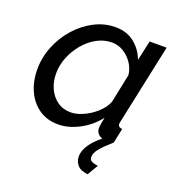

<svg xmlns="http://www.w3.org/2000/svg" viewBox="-130 -639 867 935"><g transform="rotate(20 303.0 -171.0)"><path d="M208 10Q150 10 108 -19.5Q66 -49 44 -98.5Q22 -148 22 -207Q22 -270 45.5 -328Q69 -386 109.5 -431.5Q150 -477 202 -504Q254 -531 311 -531Q371 -531 411 -498Q451 -465 467 -418L490 -522H578L490 -108Q489 -104 488.5 -101Q488 -98 488 -95Q488 -77 510 -76L494 0Q483 1 474.5 2.5Q466 4 459 4Q431 4 416.5 -9Q402 -22 402 -41Q402 -58 411 -98Q372 -48 316.5 -19Q261 10 208 10ZM246 -66Q275 -66 310 -81.5Q345 -97 375 -124Q405 -151 418 -183L449 -333Q445 -367 426 -394.5Q407 -422 379.5 -438.5Q352 -455 321 -455Q279 -455 242 -434.5Q205 -414 176.5 -380Q148 -346 131.5 -304.5Q115 -263 115 -221Q115 -178 131 -143Q147 -108 176.5 -87Q206 -66 246 -66ZM357 123Q357 54 461 -18H486L494 0Q453 36 434 59.5Q415 83 415 103Q415 118 427 124.5Q439 131 460 133L427 189Q387 184 372 164.5Q357 145 357 123Z"/></g></svg>

Font: Raleway Medium
Style: Italic
Weight: 500
Italic angle: -12°
Designer: Matt McInerney, Pablo Impallari, Rodrigo Fuenzalida
Foundry: Matt McInerney, Pablo Impallari, Rodrigo Fuenzalida
Version: Version 4.026